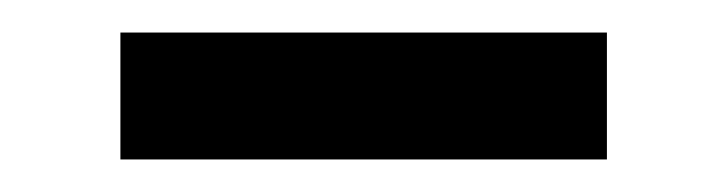

<svg xmlns="http://www.w3.org/2000/svg" viewBox="-20 -688 446 118"><path d="M353 -590H54V-668H353Z"/></svg>

Font: YamahaIndonesia935. App
Style: Bold
Weight: 700
Designer: Dalton Maag Ltd
Foundry: Dalton Maag Ltd
Version: Version 1.002; January 01, 2024; Regular/Italic